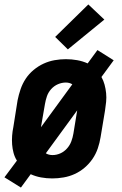

<svg xmlns="http://www.w3.org/2000/svg" viewBox="-29 -794 549 863"><path d="M65 49 -9 3 47 -72Q37 -88 32 -106.5Q27 -125 25.5 -144.5Q24 -164 25.5 -184Q27 -204 31 -223L50 -343Q55 -368 63.5 -393Q72 -418 86.5 -440Q101 -462 122 -479.5Q143 -497 167 -508Q191 -519 216.5 -523.5Q242 -528 267 -528Q293 -528 318 -523.5Q343 -519 365 -509L409 -569L482 -523L427 -448Q436 -432 441 -413.5Q446 -395 448 -375.5Q450 -356 448 -336Q446 -316 443 -297L423 -177Q419 -152 410.5 -127Q402 -102 387 -80Q372 -58 351.5 -40.5Q331 -23 307 -12Q283 -1 257 3.5Q231 8 206 8Q180 8 155.5 3.5Q131 -1 109 -11ZM155 -222 296 -415Q290 -419 282.5 -421Q275 -423 267 -423Q249 -423 231.5 -415.5Q214 -408 201 -393.5Q188 -379 182 -361.5Q176 -344 173 -326ZM207 -97Q225 -97 242 -104.5Q259 -112 272 -126.5Q285 -141 291.5 -158.5Q298 -176 301 -194L318 -298L177 -105Q183 -101 191 -99Q199 -97 207 -97ZM276 -572 219 -628 368 -774 440 -706Z"/></svg>

Font: Iosevka Term Curly XBd Obl
Style: Regular
Weight: 800
Italic angle: -9°
Designer: Belleve Invis
Foundry: Belleve Invis
Version: Version 32.3.0